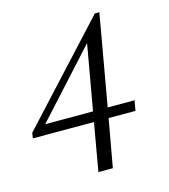

<svg xmlns="http://www.w3.org/2000/svg" viewBox="-123 -611 724 822"><g transform="rotate(-15 239.0 -200.0)"><path d="M212 130 249 -82H-22L-18 -106L373 -530H393L322 -127H441L433 -82H314L276 130ZM45 -127H257L308 -416Z"/></g></svg>

Font: Spectral SC Light
Style: Italic
Weight: 300
Italic angle: -10°
Designer: Jean-Baptiste Levee
Foundry: Production Type
Version: Version 2.001